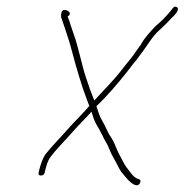

<svg xmlns="http://www.w3.org/2000/svg" viewBox="-20 -526 549 571"><path d="M181.1 -477C199.3 -487.5 174.2 -501.9 166.2 -494.5C160.5 -489.3 160.6 -473.8 163.5 -470L173 -442C180.3 -418.4 186.4 -403.9 193.6 -375C207.3 -323.9 221.9 -272.6 239.4 -227L245.7 -211C227.4 -188.9 203.5 -166.8 184.5 -145C162.7 -120.1 134.6 -91.9 114.2 -66C107.4 -55.2 100.4 -36.5 96.8 -21L95 -13C93.6 -7 95.9 -4 101.9 -4C107.9 -4 111.6 -7 113 -13L114.8 -21C117.6 -33.1 123 -50 129.4 -58C147.6 -82.9 174.6 -109 196.6 -134.5C212.1 -152.5 234.8 -174.2 250.3 -192C250.5 -192.7 251 -193.3 251.8 -194C254.1 -186.7 256.5 -179.7 258.9 -173C264.1 -158.3 270.3 -150.6 276.9 -138L285.2 -122C287.8 -116 290.6 -110.7 293.5 -106C304.3 -88.7 307 -74.2 317.9 -56C326.4 -41.9 332.3 -27.7 340.5 -15L352.2 -1C356.8 5 385.4 39.2 396.2 18.5C399.2 12.8 398.3 9 393.4 7C380.6 3.1 375.7 -3 368 -13L356.5 -28C348.2 -38.8 342.2 -54.1 334.5 -67C324.8 -85.7 321.3 -100.8 310.2 -118C299.9 -131.4 293.9 -150.9 285.1 -165C277.4 -177.2 272.3 -192.4 267.3 -209L266.5 -210C299.9 -241.4 328.1 -275.3 356.8 -311L376.8 -337C390.9 -353.1 392.8 -358.2 403.9 -372C420.3 -394.4 433.7 -418.2 453.7 -436C466.5 -447.3 479.2 -460.6 490 -472C497.3 -478.6 517.2 -498.4 505.6 -505C500.9 -507.7 496.5 -506 492.4 -500C483.1 -487.2 474.3 -478.6 462.6 -466L442.4 -448C427.4 -432.3 409.2 -413.2 398.7 -393C392.6 -384.6 385.1 -374.6 379.5 -366C370.9 -352.9 353.1 -333.3 342.6 -319C316.8 -285.4 288.7 -258.5 260.4 -227C255.9 -239.1 251.1 -250.2 246.7 -263L236 -294.5C223.2 -332 213.2 -386.2 199.7 -423L190.1 -451C188 -459 185 -467.7 181.1 -477Z"/></svg>

Font: HoneyBee
Style: BLnIt
Weight: 100
Foundry: Cannot Into Space Fonts
Version: Version 0.89